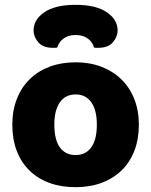

<svg xmlns="http://www.w3.org/2000/svg" viewBox="-20 -759 626 795"><path d="M555 -243Q555 -183 536.5 -135Q518 -87 483.5 -53.5Q449 -20 401 -2Q353 16 293 16Q233 16 185 -1.5Q137 -19 102.5 -52.5Q68 -86 49.5 -134Q31 -182 31 -243Q31 -302 50 -350Q69 -398 103.5 -431.5Q138 -465 186 -483Q234 -501 293 -501Q352 -501 400 -482.5Q448 -464 482.5 -430.5Q517 -397 536 -349Q555 -301 555 -243ZM293 -368Q251 -368 228 -335.5Q205 -303 205 -243Q205 -180 228 -148.5Q251 -117 293 -117Q335 -117 358 -149Q381 -181 381 -243Q381 -303 358 -335.5Q335 -368 293 -368ZM293 -614Q262 -614 242.5 -599Q223 -584 217 -562Q212 -561 208 -561Q204 -561 199 -561Q158 -561 138.5 -584Q119 -607 119 -633Q119 -678 164 -708.5Q209 -739 293 -739Q377 -739 422 -708.5Q467 -678 467 -633Q467 -607 447.5 -584Q428 -561 387 -561Q382 -561 378 -561Q374 -561 369 -562Q364 -584 344 -599Q324 -614 293 -614Z"/></svg>

Font: Baloo Paaji 2 ExtraBold
Style: Regular
Weight: 800
Designer: Shuchita Grover, Noopur Datye and Ek Type
Foundry: Ek Type
Version: Version 1.640;hotconv 1.0.111;makeotfexe 2.5.65597; ttfautoh